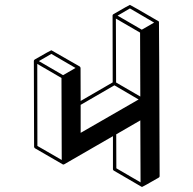

<svg xmlns="http://www.w3.org/2000/svg" viewBox="-20 -853 772 767"><path d="M547.9 -106.4Q545.9 -106.4 545.4 -106.9Q544.9 -107.4 434.6 -171.4Q431.6 -173.3 431.2 -176.8V-309.1L234.9 -195.8Q230 -195.8 230 -196.8L119.6 -260.7Q116.7 -262.7 116.2 -266.6L115.2 -609.9Q115.7 -613.3 118.7 -615.2Q183.1 -652.3 185.1 -652.3Q186 -652.3 299.3 -586.9V-586.4Q299.8 -586.4 300 -585.9Q300.3 -585.4 300.5 -584.5Q300.8 -583.5 301.8 -582.5L302.2 -449.7L430.2 -523.9L429.7 -791.5Q430.2 -794.9 433.1 -796.4Q497.1 -833.5 499 -833.5Q501 -833.5 612.3 -768.6Q614.3 -767.6 615 -766.6Q615.7 -765.6 617.7 -149.4Q617.7 -145.5 614.3 -143.6Q549.8 -106.4 547.9 -106.4ZM546.4 -734.4 595.7 -762.7 499 -819.3 449.7 -790.5ZM540.5 -467.3 539.6 -722.7 442.9 -778.8 443.8 -523.4ZM302.2 -322.3 533.7 -455.6 437 -512.2 302.2 -434.1ZM226.6 -213.9 225.6 -541.5 128.9 -597.7 129.4 -270ZM231.9 -552.7 281.7 -581.5 185.1 -637.7 135.3 -608.9ZM541.5 -124.5 540.5 -372.1 444.3 -316.4 444.8 -180.7Z"/></svg>

Font: 3D Isometric
Style: Bold
Weight: 700
Designer: GGBotNet
Foundry: GGBotNet
Version: 1.14